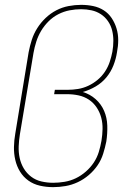

<svg xmlns="http://www.w3.org/2000/svg" viewBox="-20 -763 540 791"><path d="M199 8Q171 8 144.5 2Q118 -4 97 -19Q76 -34 62.5 -56Q49 -78 43 -104Q37 -130 37.5 -157.5Q38 -185 43 -213L98 -548Q103 -574 111 -599Q119 -624 133.5 -647Q148 -670 168 -689Q188 -708 212 -720.5Q236 -733 262.5 -738Q289 -743 314 -743Q340 -743 364 -738Q388 -733 407.5 -720.5Q427 -708 440 -688.5Q453 -669 460 -646Q467 -623 467 -598Q467 -573 462 -548Q458 -521 447.5 -494Q437 -467 418.5 -444.5Q400 -422 374.5 -407Q349 -392 321 -384Q351 -375 374 -354.5Q397 -334 409 -306Q421 -278 422 -245.5Q423 -213 418 -180Q413 -155 405 -129.5Q397 -104 382 -82Q367 -60 346 -42Q325 -24 300.5 -12.5Q276 -1 250 3.5Q224 8 199 8ZM199 -10Q222 -10 246 -14Q270 -18 292 -28.5Q314 -39 333.5 -56Q353 -73 366.5 -93.5Q380 -114 387 -137Q394 -160 398 -183Q402 -207 402.5 -231.5Q403 -256 397 -278.5Q391 -301 378 -320.5Q365 -340 346 -352.5Q327 -365 304 -370Q281 -375 256 -375H203L206 -393H259Q280 -393 301.5 -396.5Q323 -400 343.5 -409.5Q364 -419 382 -434Q400 -449 412.5 -468Q425 -487 432 -508Q439 -529 443 -550Q447 -573 447 -595Q447 -617 442 -637.5Q437 -658 425 -675.5Q413 -693 395.5 -704.5Q378 -716 357 -720.5Q336 -725 314 -725Q291 -725 267 -720.5Q243 -716 220.5 -704.5Q198 -693 180 -675Q162 -657 149.5 -636Q137 -615 129.5 -591.5Q122 -568 118 -545L62 -210Q58 -185 57 -160.5Q56 -136 61 -112.5Q66 -89 78 -69Q90 -49 108.5 -35Q127 -21 150.5 -15.5Q174 -10 199 -10Z"/></svg>

Font: Iosevka Curly Thin
Style: Italic
Weight: 100
Italic angle: -9°
Monospace: yes
Designer: Belleve Invis
Foundry: Belleve Invis
Version: Version 22.1.2; ttfautohint (v1.8.4)